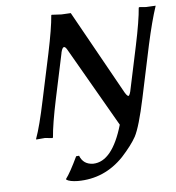

<svg xmlns="http://www.w3.org/2000/svg" viewBox="-48 -507 666 726"><g transform="rotate(-5 284.5 -144.5)"><path d="M149.4 -316.9Q169.4 -412.1 172.9 -460L174.3 -461.9Q176.3 -461.9 211.9 -460Q211.9 -460 247.1 -461.9L423.8 -145Q434.6 -127 439.5 -132.3Q442.9 -137.2 445.3 -147L481.4 -316.9Q501.5 -412.1 504.9 -460L507.3 -461.9Q509.3 -461.9 532.7 -460L569.3 -461.9L568.8 -460Q550.8 -406.2 531.2 -316.9L488.8 -117.2Q466.3 -11.2 447.3 24.9Q429.7 56.6 392.6 97.2Q320.3 172.9 218.3 172.9Q188 172.4 175.3 164.1L174.8 161.1Q191.9 138.7 220.2 79.1L231.4 78.1Q244.6 112.3 282.2 112.8Q355 111.3 395 -25.4L222.2 -325.2Q207.5 -351.1 199.2 -316.4Q198.7 -314.5 198.7 -313L162.6 -143.1Q142.6 -47.9 139.2 0L137.2 2.9Q135.3 2.9 108.9 0L75.2 2.9V0Q91.8 -44.9 112.3 -143.1Z"/></g></svg>

Font: Linux Biolinum Capitals O
Style: Italic Samll Caps
Weight: 400
Italic angle: -12°
Designer: Philipp H. Poll
Foundry: Philipp H. Poll
Version: Version 0.6.2